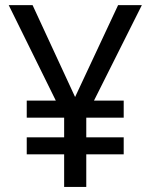

<svg xmlns="http://www.w3.org/2000/svg" viewBox="-20 -734 591 754"><path d="M274.9 -353 443.8 -713.9H537.1L349.1 -338.9H465.8V-272H318.8V-194.8H465.8V-127.9H318.8V0H231.9V-127.9H85V-194.8H231.9V-272H85V-338.9H199.2L14.2 -713.9H107.9Z"/></svg>

Font: Droid Sans
Style: Regular
Weight: 400
Foundry: Ascender Corporation
Version: Version 1.00 build 114